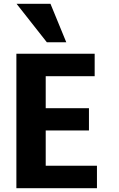

<svg xmlns="http://www.w3.org/2000/svg" viewBox="-20 -980 624 1008"><path d="M489 8H66V-698H477V-580H220V-412H447V-295H220V-110H489ZM328 -758H226L67 -960H245Z"/></svg>

Font: Repo
Style: Bold
Weight: 700
Designer: Stefan Peev
Foundry: Context Ltd
Version: Version 001.000